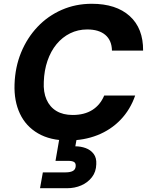

<svg xmlns="http://www.w3.org/2000/svg" viewBox="-20 -732 786 1017"><path d="M340 12Q246 12 181.5 -25.5Q117 -63 85.5 -130Q54 -197 57 -285Q60 -377 92 -454.5Q124 -532 179 -590Q234 -648 307.5 -680Q381 -712 466 -712Q595 -712 667 -647Q739 -582 738 -464H573Q572 -518 538 -547Q504 -576 442 -576Q393 -576 351.5 -555.5Q310 -535 279.5 -498Q249 -461 231.5 -410Q214 -359 212 -299Q209 -244 226.5 -204.5Q244 -165 279 -144Q314 -123 365 -123Q427 -123 469 -149.5Q511 -176 532 -226H696Q670 -151 618.5 -97.5Q567 -44 496 -16Q425 12 340 12ZM192 265 207 181H328Q352 181 366 173.5Q380 166 381 148Q382 132 372 126Q362 120 341 120H274L296 -7H388L379 43Q408 43 434 52.5Q460 62 476 83Q492 104 490 138Q489 178 467 206.5Q445 235 410.5 250Q376 265 335 265Z"/></svg>

Font: DM Sans 16pt Black
Style: Italic
Weight: 900
Italic angle: -10°
Version: Version 4.004;gftools[0.9.30]